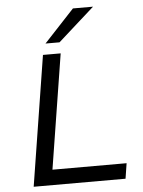

<svg xmlns="http://www.w3.org/2000/svg" viewBox="-61 -989 774 1037"><g transform="rotate(-5 325.5 -470.5)"><path d="M79 0 191 -705H287L188 -83H590L577 0ZM210 -765 374 -941H483L286 -765Z"/></g></svg>

Font: Nunito Sans 7pt SemiExpanded
Style: Italic
Weight: 400
Width: 6
Italic angle: -9°
Designer: Vernon Adams
Foundry: Vernon Adams
Version: Version 3.101;gftools[0.9.27]